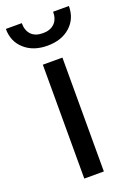

<svg xmlns="http://www.w3.org/2000/svg" viewBox="-164 -784 575 837"><g transform="rotate(-20 124.0 -365.0)"><path d="M166.5 0H75.7V-528.3H166.5ZM270 -730Q270 -670.9 229.7 -635Q189.5 -599.1 124 -599.1Q58.6 -599.1 18.1 -635.3Q-22.5 -671.4 -22.5 -730H51.3Q51.3 -695.8 69.8 -676.5Q88.4 -657.2 124 -657.2Q158.2 -657.2 177.5 -676.3Q196.8 -695.3 196.8 -730Z"/></g></svg>

Font: APIMedia Roboto
Style: Regular
Weight: 400
Designer: Google
Version: Version 2.137; 2017